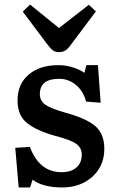

<svg xmlns="http://www.w3.org/2000/svg" viewBox="-20 -809 507 843"><path d="M62 14 47 -160 111 -164Q153 -53 250 -53Q292 -53 315.5 -73.5Q339 -94 339 -130Q339 -160 314.5 -177.5Q290 -195 224 -212Q141 -235 99 -268.5Q57 -302 57 -368Q57 -440 106 -481.5Q155 -523 236 -523Q269 -523 300.5 -513Q332 -503 351 -489L359 -523H410L422 -358L358 -363Q346 -409 313.5 -436Q281 -463 240 -463Q155 -463 155 -396Q155 -366 179.5 -349Q204 -332 268 -314Q357 -290 397.5 -256Q438 -222 438 -156Q438 -105 414 -67Q390 -29 348.5 -7.5Q307 14 252 14Q169 14 123 -20L112 14ZM240 -580Q224 -580 213.5 -587Q203 -594 188 -614L80 -758L112 -789L239 -686L370 -788L401 -759L287 -607Q276 -592 264.5 -586Q253 -580 240 -580Z"/></svg>

Font: Literata Medium
Style: Regular
Weight: 500
Designer: Latin by Veronika Burian and Jose Scaglione. Greek by Irene Vlachou. Cyrillic by Vera Evstafieva.
Foundry: TypeTogether
Version: Version 3.103; ttfautohint (v1.8.4.7-5d5b);gftools[0.9.29]